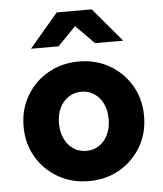

<svg xmlns="http://www.w3.org/2000/svg" viewBox="-54 -797 725 854"><g transform="rotate(-5 309.0 -370.0)"><path d="M308.9 10Q233 10 172 -25Q111 -60 75.5 -120.3Q40 -180.6 40 -256.8Q40 -333 75.5 -393.5Q111 -454 172.1 -489Q233.2 -524 309 -524Q386 -524 446.5 -489Q507 -454 542.5 -393.7Q578 -333.4 578 -257.2Q578 -181 542.5 -120.5Q507 -60 446.4 -25Q385.9 10 308.9 10ZM309.5 -125Q341.9 -125 367 -142Q392 -159 406 -189Q420 -219 420 -257.1Q420 -296 406 -325.5Q392 -355 367 -372Q341.9 -389 309.5 -389Q277 -389 251.5 -372Q226 -355 212 -325.5Q198 -296 198 -257.1Q198 -219 212 -189Q226 -159 251.5 -142Q277 -125 309.5 -125ZM389 -599 307 -682 226 -599H103L231 -750H387L515 -599Z"/></g></svg>

Font: Red Hat Text VF
Style: Regular
Weight: 400
Designer: Pentagram, MCKL
Foundry: Pentagram, MCKL
Version: Version 1.023